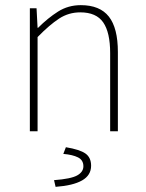

<svg xmlns="http://www.w3.org/2000/svg" viewBox="-20 -510 566 746"><path d="M96 0V-478H122L126 -402H128Q166 -440 205.5 -465Q245 -490 294 -490Q368 -490 403 -445.5Q438 -401 438 -308V0H408V-304Q408 -384 381 -423Q354 -462 292 -462Q247 -462 210 -438Q173 -414 126 -366V0ZM196 216 190 190Q256 185 280 171.5Q304 158 304 136Q304 112 283 101.5Q262 91 226 88L236 62Q290 71 312 86.5Q334 102 334 134Q334 171 299 191Q264 211 196 216Z"/></svg>

Font: Source Sans 3 VF
Style: Regular
Weight: 200
Designer: Paul D. Hunt
Foundry: Adobe
Version: Version 3.046;hotconv 1.0.118;makeotfexe 2.5.65603